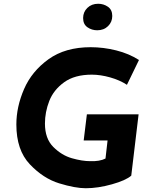

<svg xmlns="http://www.w3.org/2000/svg" viewBox="-20 -990 812 1021"><path d="M436 11Q380 11 295 -15Q210 -41 138.5 -116.5Q67 -192 67 -328Q67 -422 108 -516.5Q149 -611 238 -675Q327 -739 462 -739Q530 -739 598 -722Q666 -705 719 -671L655 -539Q617 -564 565.5 -578.5Q514 -593 468 -593Q377 -593 321 -552.5Q265 -512 242 -453Q219 -394 219 -333Q219 -253 263.5 -208.5Q308 -164 362.5 -148.5Q417 -133 459 -133Q510 -131 541 -147L552 -243H425L442 -382H717L678 -56Q650 -31 575.5 -10Q501 11 436 11ZM502 -970Q531 -970 554 -954Q577 -938 577 -905Q577 -873 554.5 -851Q532 -829 497 -829Q468 -829 445 -845Q422 -861 422 -894Q422 -926 444.5 -948Q467 -970 502 -970Z"/></svg>

Font: Josefin Sans
Style: Bold Italic
Weight: 700
Italic angle: -7°
Designer: Santiago Orozco
Foundry: Typemade
Version: Version 2.000